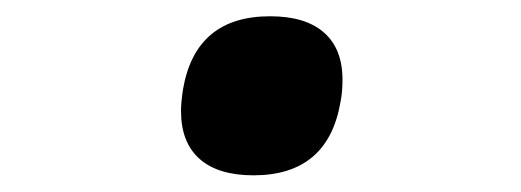

<svg xmlns="http://www.w3.org/2000/svg" viewBox="-20 -398 640 236"><path d="M202.5 -261.5Q202.5 -272.5 205 -288.5Q220.5 -378 312 -378Q355.5 -378 378.2 -358Q401 -338 401 -300Q401 -285 398.5 -272.5Q383 -182.5 291.5 -182.5Q248 -182.5 225.2 -202.8Q202.5 -223 202.5 -261.5Z"/></svg>

Font: JuliaMono SemiBoldItalic
Style: Regular
Weight: 600
Italic angle: -9°
Monospace: yes
Designer: cormullion
Foundry: corm
Version: Version 0.049; ttfautohint (v1.8.4)